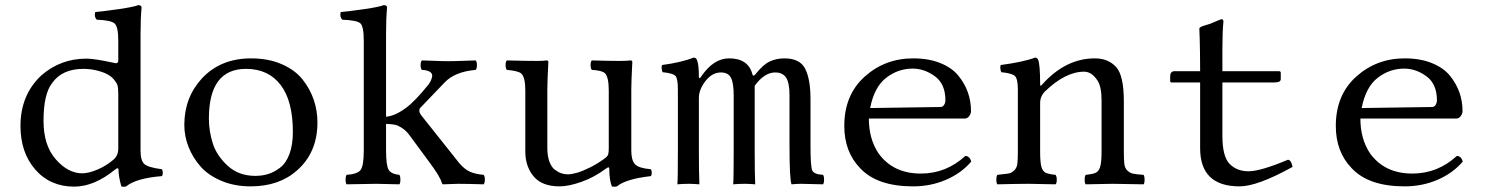

<svg xmlns="http://www.w3.org/2000/svg" viewBox="-20 -718 5800 750"><path d="M442 -138V-350Q442 -376 438.5 -386Q435 -396 423 -410Q407 -428 373.5 -438.5Q340 -449 306 -449Q223 -449 184 -394Q150 -351 150 -246Q150 -150 198 -95.5Q246 -41 301 -41Q326 -41 360.5 -55.5Q395 -70 424 -95Q442 -111 442 -138ZM430 -56Q348 11 270 11Q176 11 118 -55.5Q60 -122 60 -226Q60 -347 141 -423Q216 -489 318 -489Q335 -489 362.5 -484.5Q390 -480 410.5 -475.5Q431 -471 432 -471Q442 -471 442 -481V-559Q442 -613 428 -626Q414 -639 358 -641Q347 -652 352 -671Q387 -674 445 -682.5Q503 -691 520 -698Q533 -698 533 -688Q529 -648 529 -583V-130Q529 -91 543.5 -77.5Q558 -64 612 -57Q616 -52 616 -43Q616 -34 612 -30Q512 -22 473 10Q462 13 454 10Q443 -28 443 -55Q443 -66 430 -56Z M700 -230Q700 -337 769 -412Q842 -490 961 -490Q1028 -490 1080 -467.5Q1132 -445 1161.5 -408Q1191 -371 1205.5 -328.5Q1220 -286 1220 -240Q1220 -122 1140 -52Q1070 10 959 10Q896 10 845 -11.5Q794 -33 763.5 -67.5Q733 -102 716.5 -144Q700 -186 700 -230ZM941 -449Q796 -449 796 -255Q796 -205 811.5 -157Q827 -109 870 -70Q913 -31 977 -31Q1004 -31 1027 -38Q1050 -45 1073.5 -62.5Q1097 -80 1110.5 -116Q1124 -152 1124 -203Q1124 -324 1076 -386.5Q1028 -449 941 -449Z M1401 -132V-559Q1401 -615 1387.5 -627Q1374 -639 1317 -641Q1306 -652 1311 -671Q1346 -674 1404 -682.5Q1462 -691 1479 -698Q1492 -698 1492 -688Q1488 -648 1488 -583V-262Q1523 -265 1565 -296Q1600 -321 1654 -388Q1659 -395 1662.5 -402Q1666 -409 1668 -419.5Q1670 -430 1660 -437Q1650 -444 1628 -445Q1623 -450 1623 -463.5Q1623 -477 1628 -482Q1640 -482 1674.5 -480.5Q1709 -479 1733 -479Q1756 -479 1791 -480.5Q1826 -482 1838 -482Q1843 -477 1843 -463.5Q1843 -450 1838 -445Q1757 -438 1717 -396L1622 -297Q1618 -293 1618 -286Q1618 -277 1626 -267L1773 -82Q1794 -57 1815 -47.5Q1836 -38 1869 -35Q1874 -30 1874 -16.5Q1874 -3 1869 2Q1803 0 1769 0Q1754 0 1710 2Q1708 2 1706 -3Q1700 -27 1659 -82L1578 -192Q1560 -216 1532 -228Q1519 -233 1488 -234V-132Q1488 -72 1498 -55Q1508 -38 1540 -35Q1544 -30 1544 -16Q1544 -2 1540 2Q1454 0 1449 0Q1418 0 1334 2Q1330 -2 1330 -16Q1330 -30 1334 -35Q1377 -38 1389 -54.5Q1401 -71 1401 -132Z M2166 10Q2097 10 2064.5 -29Q2032 -68 2032 -126V-365Q2032 -416 2016 -431Q2005 -441 1960 -445Q1955 -450 1955 -464Q1955 -478 1960 -482Q2033 -480 2078 -480Q2105 -480 2114 -482Q2122 -482 2122 -476Q2118 -399 2118 -369V-140Q2118 -109 2126 -87Q2134 -65 2147.5 -55Q2161 -45 2173 -41Q2185 -37 2198.5 -37Q2212 -37 2233.5 -43Q2255 -49 2285 -64Q2315 -79 2342 -99Q2353 -107 2355.5 -114.5Q2358 -122 2358 -138V-364Q2358 -417 2343 -432Q2331 -443 2292 -445Q2287 -450 2287 -464Q2287 -478 2292 -482Q2365 -480 2398.5 -480Q2432 -480 2442 -482Q2450 -482 2450 -476Q2446 -399 2446 -369V-130Q2446 -92 2460.5 -76.5Q2475 -61 2522 -57Q2526 -52 2526 -43Q2526 -34 2522 -30Q2425 -19 2390 10Q2378 13 2370 10Q2360 -15 2360 -59Q2360 -69 2348 -60Q2301 -25 2251 -7.5Q2201 10 2166 10Z M2710 -132Q2710 -41 2712 2Q2687 0 2671 0Q2647 0 2626 2Q2628 -17 2628 -132V-368Q2628 -411 2618.5 -421.5Q2609 -432 2568 -436Q2562 -453 2566 -464Q2641 -474 2690 -493Q2698 -493 2702 -485Q2710 -467 2710 -419Q2710 -406 2719 -419Q2767 -490 2828 -490Q2903 -490 2919 -428Q2922 -417 2931 -428Q2961 -466 2987 -478Q3013 -490 3044 -490Q3105 -490 3125.5 -449Q3146 -408 3146 -331V-152Q3146 -69 3152.5 -53Q3159 -37 3195 -35Q3199 -30 3199 -16.5Q3199 -3 3195 2Q3109 0 3108 0Q3094 0 3072 2Q3064 -17 3064 -152V-346Q3064 -395 3050.5 -415Q3037 -435 3008 -435Q2966 -435 2928 -383V-132Q2928 -41 2930 2Q2905 0 2889 0Q2865 0 2844 2Q2846 -17 2846 -132V-344Q2846 -395 2835 -415Q2824 -435 2796 -435Q2756 -435 2727 -389Q2710 -362 2710 -337Z M3379 -296 3653 -300Q3663 -300 3668 -308.5Q3673 -317 3673 -326Q3673 -390 3632 -420Q3591 -450 3545 -450Q3488 -450 3441.5 -414Q3395 -378 3379 -296ZM3751 -109Q3768 -108 3774 -87Q3736 -42 3676 -16Q3616 10 3547 10Q3406 10 3340 -61Q3278 -125 3278 -226Q3278 -347 3357.5 -418.5Q3437 -490 3547 -490Q3608 -490 3653.5 -471.5Q3699 -453 3724 -422Q3749 -391 3761 -356.5Q3773 -322 3773 -284Q3773 -274 3766 -264.5Q3759 -255 3749 -255H3374Q3374 -176 3411 -120Q3468 -40 3577 -40Q3676 -40 3751 -109Z M4052 -389Q4143 -490 4257 -490Q4309 -490 4340 -456Q4370 -423 4370 -322V-126Q4370 -94 4372 -77.5Q4374 -61 4384 -51.5Q4394 -42 4406.5 -39.5Q4419 -37 4447 -35Q4451 -30 4451 -16Q4451 -2 4447 2Q4361 0 4326 0Q4305 0 4221 2Q4217 -2 4217 -16Q4217 -30 4221 -35Q4250 -38 4261 -43.5Q4272 -49 4277.5 -66.5Q4283 -84 4283 -126V-325Q4283 -378 4268 -402Q4245 -438 4215 -438Q4141 -438 4060 -359Q4043 -340 4043 -317V-126Q4043 -84 4048 -66.5Q4053 -49 4064 -43.5Q4075 -38 4103 -35Q4108 -30 4108 -16Q4108 -2 4103 2Q4019 0 3999 0Q3958 0 3876 2Q3872 -2 3872 -16Q3872 -30 3876 -35Q3906 -38 3918.5 -40Q3931 -42 3941.5 -52Q3952 -62 3954 -78Q3956 -94 3956 -126V-368Q3956 -410 3944.5 -421Q3933 -432 3891 -436Q3885 -453 3889 -464Q3979 -476 4023 -493Q4031 -493 4035 -485Q4043 -467 4043 -389Q4043 -377 4052 -389Z M4569 -440H4668Q4668 -478 4667.5 -511Q4667 -544 4666.5 -561Q4666 -578 4665.5 -590.5Q4665 -603 4665 -606Q4665 -610 4671 -613Q4677 -616 4689 -619.5Q4701 -623 4707 -625Q4749 -643 4751 -643Q4759 -643 4759 -634Q4755 -594 4755 -529V-440H4975Q4983 -440 4983 -434V-409Q4983 -396 4959 -396H4755V-187Q4755 -107 4783 -78Q4811 -49 4857 -49Q4904 -49 5011 -94Q5024 -93 5029 -66Q4892 10 4822 10Q4668 10 4668 -139V-396H4556Q4551 -396 4551 -402V-420Q4551 -440 4569 -440Z M5299 -296 5573 -300Q5583 -300 5588 -308.5Q5593 -317 5593 -326Q5593 -390 5552 -420Q5511 -450 5465 -450Q5408 -450 5361.5 -414Q5315 -378 5299 -296ZM5671 -109Q5688 -108 5694 -87Q5656 -42 5596 -16Q5536 10 5467 10Q5326 10 5260 -61Q5198 -125 5198 -226Q5198 -347 5277.5 -418.5Q5357 -490 5467 -490Q5528 -490 5573.5 -471.5Q5619 -453 5644 -422Q5669 -391 5681 -356.5Q5693 -322 5693 -284Q5693 -274 5686 -264.5Q5679 -255 5669 -255H5294Q5294 -176 5331 -120Q5388 -40 5497 -40Q5596 -40 5671 -109Z"/></svg>

Font: Libertinus Mono
Style: Regular
Weight: 400
Designer: Philipp H. Poll
Foundry: Khaled Hosny
Version: Version 6.7